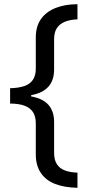

<svg xmlns="http://www.w3.org/2000/svg" viewBox="-20 -734 420 912"><path d="M348 158Q287 157 242.5 140Q198 123 174 87.5Q150 52 150 -1V-148Q150 -182 136 -202.5Q122 -223 95 -232.5Q68 -242 28 -242V-315Q68 -316 95 -325Q122 -334 136 -354.5Q150 -375 150 -408V-556Q150 -609 175 -644Q200 -679 245 -696.5Q290 -714 348 -714V-642Q314 -641 289 -631Q264 -621 250.5 -601Q237 -581 237 -548V-404Q237 -353 210 -322.5Q183 -292 128 -282V-276Q184 -266 210.5 -235.5Q237 -205 237 -154V-7Q237 25 250 45.5Q263 66 288 75.5Q313 85 348 86Z"/></svg>

Font: Noto Sans Thaana
Style: Regular
Weight: 400
Designer: Monotype Design Team
Foundry: Monotype Imaging Inc.
Version: Version 2.001